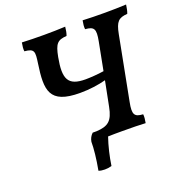

<svg xmlns="http://www.w3.org/2000/svg" viewBox="-149 -807 1045 1108"><g transform="rotate(-20 373.5 -252.5)"><path d="M616 -676C573 -676 516 -677 480 -679C476 -659 474 -640 476 -626C530 -622 540 -606 526 -533L493 -362C455 -356 407 -353 380 -353C272 -353 251 -400 275 -528C290 -607 306 -622 362 -626C368 -641 371 -659 373 -679C335 -677 286 -676 243 -676C199 -676 143 -677 107 -679C103 -659 101 -640 103 -626C164 -621 163 -603 153 -533C130 -376 134 -290 324 -290C383 -290 438 -298 483 -310L453 -158C437 -74 407 -54 337 -50H313C299 -37 291 -21 288 -3C288 39 282 98 269 168C290 176 322 176 349 168C357 113 371 53 389 1C415 0 445 0 474 0C531 0 592 1 619 3C623 -17 625 -37 623 -50C571 -53 559 -69 574 -144L649 -533C663 -606 681 -622 735 -626C741 -641 744 -659 747 -679C708 -677 660 -676 616 -676Z"/></g></svg>

Font: Vollkorn Semibold
Style: Italic
Weight: 600
Italic angle: -11°
Designer: Friedrich Althausen
Foundry: Friedrich Althausen
Version: Version 4.015;PS 004.015;hotconv 1.0.88;makeotf.lib2.5.64775